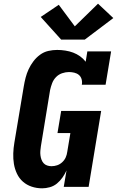

<svg xmlns="http://www.w3.org/2000/svg" viewBox="-20 -1014 640 1042"><path d="M209 8Q179 8 152 -1Q125 -10 104.5 -28Q84 -46 72 -71.5Q60 -97 55.5 -124.5Q51 -152 52 -181.5Q53 -211 58 -240L109 -545Q113 -569 119 -592.5Q125 -616 135.5 -638.5Q146 -661 161.5 -681.5Q177 -702 197.5 -717Q218 -732 242 -737.5Q266 -743 290 -743Q312 -743 334.5 -739.5Q357 -736 377 -728.5Q397 -721 414.5 -708.5Q432 -696 445 -679L454 -735H583L553 -554H424Q427 -569 423 -583.5Q419 -598 408.5 -607Q398 -616 383.5 -619.5Q369 -623 354 -623Q336 -623 317 -616.5Q298 -610 284 -595.5Q270 -581 263 -562.5Q256 -544 252 -526L202 -221Q200 -208 199 -195.5Q198 -183 199.5 -171Q201 -159 205 -148Q209 -137 216.5 -128.5Q224 -120 235.5 -116Q247 -112 259 -112Q275 -112 290 -117Q305 -122 317.5 -133.5Q330 -145 336.5 -159.5Q343 -174 345 -190L362 -292H292L312 -412H529L461 0H326L341 -89Q332 -69 319 -50.5Q306 -32 289 -18Q272 -4 250.5 2Q229 8 209 8ZM440 -799H312L201 -922L299 -988L386 -871L512 -994L595 -916Z"/></svg>

Font: Iosevka Slab HvExObl
Style: Regular
Weight: 900
Width: 7
Italic angle: -9°
Monospace: yes
Designer: Belleve Invis
Foundry: Belleve Invis
Version: Version 11.1.1; ttfautohint (v1.8.3)